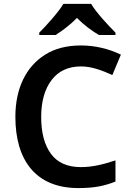

<svg xmlns="http://www.w3.org/2000/svg" viewBox="-20 -958 675 988"><path d="M306.2 -938C280.3 -894.5 218.3 -826.2 182.1 -790V-777.8H266.1C301.8 -800.8 341.3 -830.1 376 -865.7C410.6 -830.1 452.6 -799.3 489.3 -777.8H574.2V-790C538.1 -826.2 474.1 -894.5 449.2 -938ZM397 -616.2C453.1 -616.2 507.3 -594.7 558.1 -571.8L602.1 -676.8C541 -706.5 469.2 -724.1 397 -724.1C324.2 -724.1 263.2 -708.5 212.9 -677.2C112.3 -614.3 59.1 -501 59.1 -356.9C59.1 -135.3 162.6 9.8 382.8 9.8C421.4 9.8 455.6 7.3 485.4 2C515.1 -3.4 544.4 -11.7 574.2 -23.9V-132.8C511.2 -111.8 456.1 -98.1 396 -98.1C326.7 -98.1 275.4 -121.1 242.2 -166.5C208.5 -211.9 191.9 -275.4 191.9 -356C191.9 -436 210 -499.5 245.6 -546.4C281.2 -592.8 331.5 -616.2 397 -616.2Z"/></svg>

Font: Noto Reveo Sans
Style: Regular
Weight: 600
Designer: Monotype Design Team
Foundry: Monotype Imaging Inc.
Version: Version 2.007